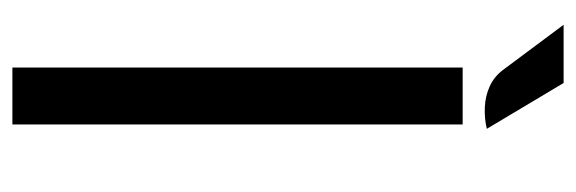

<svg xmlns="http://www.w3.org/2000/svg" viewBox="-330 -600 930 310"><g transform="rotate(90 135.0 -445.0)"><path d="M89 0V-727H181V0ZM188 -766Q171 -762 153.2 -762.8Q135.5 -763.5 119.8 -770.5Q104 -777.5 93 -792L20 -890H114Z"/></g></svg>

Font: Expletus Sans
Style: Regular
Weight: 400
Designer: Jasper de Waard
Foundry: Designtown
Version: Version 7.500